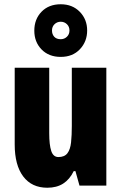

<svg xmlns="http://www.w3.org/2000/svg" viewBox="-20 -871 569 901"><path d="M479 -553V0H353L334 -68H326Q307 -29 276.5 -9.5Q246 10 202 10Q129 10 89 -43Q49 -96 49 -193V-553H211V-246Q211 -191 220.5 -162.5Q230 -134 254 -134Q283 -134 296.5 -152Q310 -170 313.5 -203Q317 -236 317 -280V-553ZM265 -604Q209 -604 175 -639Q141 -674 141 -727Q141 -781 175 -816Q209 -851 265 -851Q320 -851 354.5 -815.5Q389 -780 389 -728Q389 -676 355 -640Q321 -604 265 -604ZM265 -687Q282 -687 294 -698.5Q306 -710 306 -728Q306 -746 294 -757.5Q282 -769 265 -769Q248 -769 236 -757.5Q224 -746 224 -728Q224 -710 234.5 -698.5Q245 -687 265 -687Z"/></svg>

Font: Noto Sans Thai Looped ExtraCondensed Black
Style: Regular
Weight: 900
Width: 2
Designer: Sasikarn Vongin, Ben Mitchell
Foundry: The Fontpad Ltd
Version: Version 1.001; ttfautohint (v1.8.4.7-5d5b)